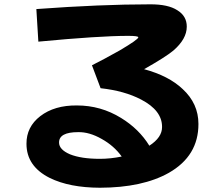

<svg xmlns="http://www.w3.org/2000/svg" viewBox="-20 -817 1040 892"><path d="M545.4 -89.8Q509.8 -139.6 452.6 -171.4Q395.5 -204.1 343.3 -203.1Q254.4 -203.1 254.4 -155.3Q253.9 -122.1 305.2 -100.1Q357.4 -79.1 444.3 -79.1Q494.1 -79.1 545.4 -89.8ZM901.9 -241.2Q902.3 -92.8 764.6 -14.2Q642.6 54.7 444.3 55.2Q302.7 54.7 211.4 9.8Q103 -44.4 103 -148.9Q102.5 -227.5 167 -277.3Q232.9 -328.1 337.4 -327.1Q448.2 -327.1 542.5 -269Q626 -217.8 673.8 -140.1Q733.4 -178.7 732.9 -227.1Q733.4 -303.7 635.7 -354.5Q558.6 -395 447.3 -407.2L407.2 -513.7Q461.9 -541 535.6 -582.5Q622.6 -633.8 622.6 -643.6Q623 -650.4 575.7 -650.4Q441.9 -650.4 158.2 -623.5L148.9 -774.9Q448.2 -796.9 676.8 -796.9Q760.7 -797.4 803.7 -769.5Q848.1 -742.2 847.7 -692.9Q847.7 -635.7 784.7 -581.5Q748 -551.3 649.4 -495.6Q763.7 -464.8 828.6 -403.3Q901.9 -335.9 901.9 -241.2Z"/></svg>

Font: Droid Sans
Style: Regular
Weight: 400
Foundry: Ascender Corporation
Version: Version 1.00 build 114